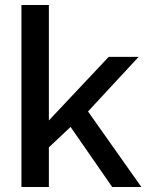

<svg xmlns="http://www.w3.org/2000/svg" viewBox="-20 -750 588 770"><path d="M430 0 263 -241 176 -159V0H66V-730H176V-267L416 -522H536L333 -303L547 0Z"/></svg>

Font: Oxford Sans SemiBold
Style: Regular
Weight: 600
Designer: Matt McInerney, Pablo Impallari, Rodrigo Fuenzalida
Foundry: Matt McInerney, Pablo Impallari, Rodrigo Fuenzalida
Version: Version 3.000g; ttfautohint (v1.5) -l 8 -r 28 -G 28 -x 14 -D